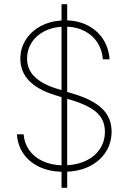

<svg xmlns="http://www.w3.org/2000/svg" viewBox="-20 -816 618 925"><path d="M276.4 11.7Q214.4 9.8 166.7 -13.4Q119.1 -36.6 92 -76.9Q64.9 -117.2 61.5 -168.9H93.8Q97.2 -126 120.6 -92.8Q144 -59.6 184.1 -40.5Q224.1 -21.5 276.4 -19.5V-348.1L246.1 -357.4Q162.1 -383.3 120.1 -427Q78.1 -470.7 78.1 -533.2Q78.1 -583 103.8 -623.8Q129.4 -664.6 174.6 -689.2Q219.7 -713.9 276.4 -717.3V-795.9H303.7V-717.8Q361.8 -715.8 407 -691.2Q452.1 -666.5 478.3 -624.8Q504.4 -583 507.8 -530.3H475.6Q472.2 -574.7 450.2 -609.6Q428.2 -644.5 390.4 -665Q352.5 -685.5 303.7 -687.5V-373L335.9 -363.3Q425.8 -336.4 471.7 -293Q517.6 -249.5 517.6 -181.6Q517.6 -128.4 491 -85.7Q464.4 -43 416 -17.3Q367.7 8.3 303.7 11.2V88.9H276.4ZM256.8 -387.7 276.4 -381.8V-687Q228 -684.1 190.2 -663.6Q152.3 -643.1 131.3 -609.4Q110.4 -575.7 110.4 -534.2Q110.4 -481.4 147.5 -445.6Q184.6 -409.7 256.8 -387.7ZM485.4 -181.6Q485.4 -237.3 447.5 -272.5Q409.7 -307.6 327.1 -333L303.7 -339.8V-20Q357.9 -22.9 398.9 -43.9Q439.9 -64.9 462.6 -100.6Q485.4 -136.2 485.4 -181.6Z"/></svg>

Font: Pretendard JP Thin
Style: Regular
Weight: 100
Designer: Base glyphs from Inter by Rasmus Andersson; Hangeul glyphs from Noto Sans CJK(Source Han Sans) by Jang Soo-young and Kan
Foundry: Kil Hyung-jin
Version: Version 1.309